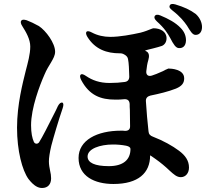

<svg xmlns="http://www.w3.org/2000/svg" viewBox="-20 -866 1040 958"><path d="M830 -675C845 -646 857 -626 873 -626C890 -625 907 -634 908 -664C908 -687 900 -708 881 -727C856 -753 821 -772 780 -789C766 -795 756 -793 752 -786C748 -779 751 -770 763 -759C801 -725 817 -699 830 -675ZM65 -229C65 -113 91 -16 122 27C150 63 171 72 190 72C220 72 235 52 235 24C235 11 233 -2 230 -14C227 -29 224 -44 224 -61C224 -78 228 -105 236 -139C247 -181 272 -266 293 -327C298 -342 297 -352 291 -354C284 -356 276 -350 269 -337C263 -324 256 -309 248 -294C222 -242 190 -179 175 -156C168 -146 154 -147 149 -158C141 -176 135 -202 135 -241C135 -327 178 -440 202 -494C212 -518 224 -537 235 -555C246 -574 255 -590 255 -608C255 -651 209 -713 174 -736C151 -749 131 -758 113 -765C99 -769 91 -769 86 -763C82 -758 83 -748 91 -736C110 -706 131 -670 131 -634C131 -595 119 -554 108 -511C94 -454 65 -345 65 -229ZM372 -78C372 13 451 52 546 52C670 52 729 -3 729 -90V-91C729 -91 741 -84 757 -72C781 -55 804 -36 827 -14C847 4 862 18 882 18C907 18 923 -3 923 -30C923 -65 904 -91 873 -114C841 -138 795 -164 743 -184C729 -189 722 -197 721 -211C716 -257 711 -309 708 -361C707 -376 715 -385 730 -389C774 -398 820 -409 858 -424C889 -437 899 -453 899 -475C899 -521 834 -524 820 -524C819 -524 812 -520 804 -517L793 -511L779 -505C768 -500 754 -494 738 -489C720 -483 708 -492 710 -511C712 -531 715 -550 720 -566C726 -586 725 -604 708 -611C707 -612 705 -613 704 -613C702 -614 724 -620 746 -625C762 -629 776 -633 788 -637C800 -642 811 -655 811 -675C811 -709 779 -725 746 -725C743 -725 738 -723 728 -719C718 -715 704 -709 681 -703C636 -693 578 -682 530 -682C498 -682 466 -689 438 -704C425 -711 416 -712 412 -708C408 -704 408 -695 416 -682C455 -619 514 -600 577 -600C584 -600 591 -600 602 -593C611 -588 618 -580 619 -570C623 -551 624 -518 625 -484C625 -469 618 -459 602 -457C581 -454 555 -452 527 -452C476 -452 440 -466 409 -487C396 -496 387 -498 383 -494C378 -490 378 -481 385 -467C426 -389 484 -369 554 -369C570 -369 585 -369 600 -371C617 -372 626 -364 627 -347C627 -337 627 -328 628 -317C628 -291 629 -265 629 -238C630 -221 621 -213 604 -213C597 -214 591 -214 584 -214C463 -214 372 -166 372 -78ZM417 -85C417 -124 479 -145 544 -145C566 -145 588 -143 609 -139C624 -136 631 -130 631 -123C631 -69 595 -37 523 -37C453 -37 417 -54 417 -85ZM840 -814C880 -783 899 -758 913 -738C929 -712 940 -692 955 -692C974 -691 988 -706 988 -731C988 -751 979 -776 957 -796C929 -817 898 -831 855 -844C840 -848 831 -847 827 -839C823 -831 827 -824 840 -814Z"/></svg>

Font: 寒蝉锦书宋Pro Soft
Style: Regular
Weight: 700
Designer: 寒蝉锦书宋{Warren} 思源宋体{Ryoko NISHIZUKA 西塚涼子 (kana & ideographs); Frank Grießhammer (Latin, Greek & Cyrillic); Wenlong ZHANG 
Foundry: Adobe & ChillType
Version: Version 2.000;Glyphs 3.1.1 (3135)